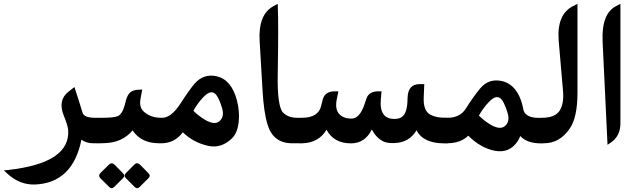

<svg xmlns="http://www.w3.org/2000/svg" viewBox="-20 -738 3280 989"><path d="M405.3 -157.2Q413.1 -131.3 470.2 -131.3H490.7V0H489.3Q461.4 0 460.9 0Q423.8 0 399.4 -18.6Q377.4 92.3 317.4 150.4Q257.3 208.5 160.6 212.4Q80.6 215.3 15.6 154.3L0 139.6L21 137.7Q185.1 119.1 261.2 67.4Q337.4 15.6 331.1 -68.8Q329.1 -92.3 308.1 -143.6Q276.4 -223.1 334.5 -267.1L363.3 -289.6Q385.3 -223.6 405.3 -157.2Z M514.2 -0.5 480.5 0.5V-131.3H508.3Q565.4 -131.3 585.9 -139.6Q609.9 -148.9 623 -198.7L628.9 -221.7Q636.7 -250.5 651.6 -262.7Q666.5 -274.9 694.3 -275.9L712.9 -276.9L704.1 -231.4Q694.8 -185.1 721.7 -162.1Q756.8 -131.3 809.1 -131.3H814.9V0H800.3Q707 0 663.1 -66.4Q609.9 -2 514.2 -0.5ZM701.5 110.5 744.7 154.3Q757.5 167 745.3 179.2L699.9 224.6Q686 237.9 673.3 224.6L627.9 179.2Q615.2 167 629.6 152.6L671.6 110Q686 95.6 701.5 110.5ZM570.3 110.5 613.5 154.3Q626.2 167 614.1 179.2L568.6 224.6Q554.8 237.9 542.1 224.6L496.1 179.2Q484.5 166.4 497.8 152.6L541 110Q555.3 96.1 570.3 110.5Z M1175.3 -25.9Q1120.1 28.3 1051.8 13.2Q975.6 -3.9 921.9 -56.6Q879.4 0 811.5 0H805.2V-131.3H815.4Q861.8 -131.3 909.2 -204.1Q957.5 -278.8 982.9 -307.6Q1029.8 -360.8 1097.7 -344.7Q1172.4 -326.7 1200.2 -221.7Q1215.3 -165 1209.5 -109.4Q1203.1 -53.2 1175.3 -25.9ZM1034.7 -121.6Q1083.5 -92.8 1108.4 -112.3Q1137.7 -134.8 1124 -181.2Q1104.5 -246.6 1082.5 -259.3Q1060.1 -272 1027.3 -237.3Q997.6 -206.1 976.1 -167.5Q1001.5 -142.1 1034.7 -121.6Z M1332.5 -270 1317.4 -527.8Q1309.6 -664.1 1389.2 -706.5L1410.6 -718.3L1411.1 -702.6Q1415 -606.4 1410.6 -353.5Q1409.2 -272.9 1416 -223.6Q1423.3 -173.8 1437 -159.2Q1463.9 -131.3 1509.3 -131.3H1530.3V0H1484.9Q1387.7 0 1358.4 -95.2Q1338.9 -158.7 1332.5 -270Z M2016.6 -125.5Q2038.1 -126.5 2050.3 -135.7Q2075.7 -154.3 2078.6 -212.9L2079.6 -237.3Q2082.5 -304.7 2142.1 -304.7H2165.5L2162.6 -237.3Q2159.2 -165 2199.2 -146Q2228 -131.8 2266.1 -131.8H2285.6V0.5H2269Q2160.2 0.5 2125.5 -66.9Q2087.9 -2.9 2010.3 -1Q1975.1 0 1956.1 -8.8Q1917.5 -27.3 1895.5 -71.3Q1860.4 0.5 1787.6 0.5Q1698.7 0 1662.1 -69.8Q1622.1 -3.4 1540.5 0L1521 0.5V-131.3H1534.7Q1618.7 -131.3 1633.8 -190.9L1642.1 -224.1Q1653.3 -267.6 1703.6 -267.6H1723.1L1715.3 -229.5Q1703.6 -174.8 1728.5 -149.4Q1749.5 -127.4 1789.6 -127Q1832.5 -126.5 1857.4 -200.2L1867.7 -231Q1880.4 -267.6 1929.2 -267.6H1945.3L1941.9 -228.5Q1931.6 -122.1 2016.6 -125.5Z M2505.4 -96.7Q2554.2 -67.9 2579.1 -87.4Q2608.4 -109.9 2594.7 -156.2Q2575.2 -221.7 2553.2 -234.4Q2530.8 -247.1 2498 -212.4Q2468.3 -181.2 2446.8 -142.6Q2472.2 -117.2 2505.4 -96.7ZM2676.8 -169.4Q2689.5 -130.9 2755.4 -130.9H2775.9V0.5H2765.6Q2731.4 0.5 2704.1 -8.8Q2677.7 -18.1 2660.2 -37.1Q2656.7 -29.3 2653.3 -22.9Q2649.9 -16.6 2646.5 -10.7Q2604 53.2 2528.3 38.6Q2455.1 23.9 2392.1 -39.1Q2352.5 0 2282.2 0H2275.9V-131.3H2286.1Q2349.6 -131.3 2379.9 -179.2Q2418.5 -240.7 2453.6 -282.7Q2498.5 -336.4 2568.4 -319.8Q2593.3 -313.5 2613.3 -297.4Q2633.3 -281.2 2647.7 -256.1Q2662.1 -231 2670.9 -196.8Z M2954.6 -260.3Q2954.6 -131.3 2913.6 -74.2Q2862.3 0 2782.2 0H2765.1V-131.3H2771.5Q2839.8 -131.3 2863.3 -168.9Q2885.3 -204.6 2880.4 -266.1L2857.9 -527.3Q2846.7 -664.1 2932.6 -707L2954.6 -718.3Z M3153.3 -706.5 3175.8 -718.3V-103Q3175.8 -35.2 3123.5 -1.5L3109.4 7.8L3084 -524.4Q3077.6 -667.5 3153.3 -706.5Z"/></svg>

Font: Gandom
Style: Bold
Weight: 700
Foundry: DejaVu fonts team - Redesigned by Saber Rastikerdar - Based on Samim Font
Version: Version 0.3